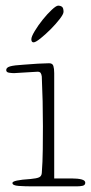

<svg xmlns="http://www.w3.org/2000/svg" viewBox="-20 -660 322 680"><path d="M172 -28H234Q256 -28 269 -24.5Q282 -21 282 -13Q282 -4 272.5 -2Q263 0 252 0H93Q69 0 46.5 -1.5Q24 -3 24 -12Q24 -22 88 -26Q110 -28 118.5 -32Q127 -36 128 -47Q131 -85 131.5 -131Q132 -177 132 -213Q132 -259 131 -301.5Q130 -344 128 -389Q127 -397 124 -401.5Q121 -406 113 -406Q108 -406 96 -405Q84 -404 71 -403.5Q58 -403 46 -402Q34 -401 30 -401Q22 -401 12 -402.5Q2 -404 2 -412Q2 -421 16 -425Q30 -429 65 -431Q87 -433 114 -434.5Q141 -436 154 -436Q166 -436 169 -426.5Q172 -417 172 -401ZM205 -618Q205 -610 191 -592Q177 -574 159 -556Q141 -538 123.5 -524Q106 -510 99 -510Q91 -510 91 -521Q91 -530 103 -550Q115 -570 131 -590Q147 -610 163 -625Q179 -640 186 -640Q194 -640 199.5 -636Q205 -632 205 -618Z"/></svg>

Font: Life Savers
Style: Regular
Weight: 400
Designer: Pablo Impallari, Rodrigo Fuenzalida, Brenda Gallo
Foundry: Pablo Impallari, Rodrigo Fuenzalida, Brenda Gallo
Version: Version 3.001; ttfautohint (v0.95) -l 8 -r 50 -G 200 -x 14 -